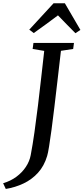

<svg xmlns="http://www.w3.org/2000/svg" viewBox="-110 -1010 520 1194"><path d="M-74 165 -90.5 129.5Q-43.5 115.5 -7.8 89Q28 62.5 51 27.5Q74 -7.5 81 -45.5Q93 -108.5 104.2 -187.2Q115.5 -266 126 -352.8Q136.5 -439.5 146.2 -526.8Q156 -614 165 -693.5L93 -705.5L98 -743H350L345 -705.5L269 -694Q258 -600 247.8 -511.2Q237.5 -422.5 228.2 -344.5Q219 -266.5 210.5 -204Q202 -141.5 195.2 -99.2Q188.5 -57 183 -39.5Q164.5 22.5 126.2 64.5Q88 106.5 36.2 131Q-15.5 155.5 -74 165ZM72 -825.5 223 -989.5H293.5L390 -824L359 -803.5Q331.5 -831 304.5 -858.8Q277.5 -886.5 250.5 -914.5Q213 -887 176.8 -859.8Q140.5 -832.5 100 -804.5Z"/></svg>

Font: Merriweather 48pt
Style: Italic
Weight: 400
Italic angle: -7.8°
Version: Version 2.101